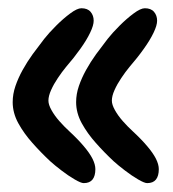

<svg xmlns="http://www.w3.org/2000/svg" viewBox="-20 -552 408 454"><path d="M328 -119Q321.5 -119 306.5 -127.8Q291.5 -136.5 275.5 -148.8Q259.5 -161 249 -170.5Q227 -191 206.8 -213.8Q186.5 -236.5 173.2 -260.8Q160 -285 160 -310.5Q160 -329.5 166.5 -348.5Q173 -367.5 183.5 -386.5Q194 -405.5 207.2 -423.8Q220.5 -442 234.5 -460Q245.5 -474 262.5 -491Q279.5 -508 296 -520.2Q312.5 -532.5 322.5 -532.5Q337 -532.5 344.2 -524Q351.5 -515.5 351.5 -503Q351.5 -492 343.2 -474.8Q335 -457.5 320.2 -436.8Q305.5 -416 286 -393.5Q276.5 -382 266.8 -367.5Q257 -353 250.8 -339Q244.5 -325 244.5 -314Q244.5 -304.5 251.8 -291.5Q259 -278.5 270.5 -265.5Q282 -252.5 294 -241.5Q314.5 -222.5 328.2 -206.2Q342 -190 348.8 -176.5Q355.5 -163 355.5 -152Q355.5 -136 348.8 -127.5Q342 -119 328 -119ZM178 -119Q171.5 -119 156.5 -127.8Q141.5 -136.5 125.5 -148.8Q109.5 -161 99 -170.5Q77 -191 56.8 -213.8Q36.5 -236.5 23.2 -260.8Q10 -285 10 -310.5Q10 -329.5 16.5 -348.5Q23 -367.5 33.5 -386.5Q44 -405.5 57.2 -423.8Q70.5 -442 84.5 -460Q95.5 -474 112.5 -491Q129.5 -508 146 -520.2Q162.5 -532.5 172.5 -532.5Q187 -532.5 194.2 -524Q201.5 -515.5 201.5 -503Q201.5 -492 193.2 -474.8Q185 -457.5 170.2 -436.8Q155.5 -416 136 -393.5Q126.5 -382 116.8 -367.5Q107 -353 100.8 -339Q94.5 -325 94.5 -314Q94.5 -304.5 101.8 -291.5Q109 -278.5 120.5 -265.5Q132 -252.5 144 -241.5Q164.5 -222.5 178.2 -206.2Q192 -190 198.8 -176.5Q205.5 -163 205.5 -152Q205.5 -136 198.8 -127.5Q192 -119 178 -119Z"/></svg>

Font: Gluten Thin Medium
Style: Regular
Weight: 500
Version: Version 1.300